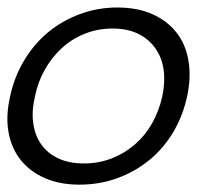

<svg xmlns="http://www.w3.org/2000/svg" viewBox="-37 -486 603 517"><path d="M466.8 -226.1Q455.1 -172.9 429 -129.4Q402.8 -85.9 365 -54.9Q327.1 -23.9 279.1 -6.3Q231 11.2 176.8 11.2Q124 11.2 84 -6.3Q43.9 -23.9 19 -54.9Q-5.9 -85.9 -13.9 -129.4Q-22 -172.9 -9.8 -226.1Q1 -277.8 27.6 -322.5Q54.2 -367.2 92 -398.7Q129.9 -430.2 178 -448Q226.1 -465.8 278.8 -465.8Q333 -465.8 373 -448Q413.1 -430.2 438 -398.7Q462.9 -367.2 470.5 -322.5Q478 -277.8 466.8 -226.1ZM399.9 -226.1Q408.2 -265.1 403.6 -298.1Q398.9 -331.1 381.3 -356Q363.8 -380.9 335 -395Q306.2 -409.2 266.1 -409.2Q226.1 -409.2 190.9 -395Q155.8 -380.9 128.9 -356Q102.1 -331.1 83.5 -298.1Q64.9 -265.1 57.1 -226.1Q47.9 -187 52.5 -154.1Q57.1 -121.1 74 -97.2Q90.8 -73.2 119.9 -59.6Q148.9 -45.9 189 -45.9Q229 -45.9 263.9 -59.6Q298.8 -73.2 326.4 -97.2Q354 -121.1 372.6 -154.1Q391.1 -187 399.9 -226.1Z"/></svg>

Font: Anonymous Pro
Style: Italic
Weight: 400
Italic angle: -12°
Monospace: yes
Designer: Mark Simonson
Version: Version 1.003